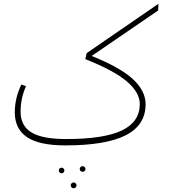

<svg xmlns="http://www.w3.org/2000/svg" viewBox="-20 -765 926 1026"><path d="M825 -709 470 -466Q624 -404 691 -341.5Q758 -279 758 -208Q758 -96 651.5 -42Q545 12 329 12Q190 12 124.5 -32Q59 -76 59 -165Q59 -240 94 -313L119 -305Q90 -239 90 -168Q90 -93 148 -57.5Q206 -22 332 -22Q536 -22 631.5 -68Q727 -114 727 -209Q727 -270 659.5 -328.5Q592 -387 436 -449L443 -481L827 -745ZM406 138Q406 132 410.5 127.5Q415 123 422 123Q428 123 432.5 127.5Q437 132 437 138Q437 144 432.5 148.5Q428 153 422 153Q415 153 410.5 148.5Q406 144 406 138ZM294 146Q294 140 298.5 135.5Q303 131 309 131Q316 131 320 135.5Q324 140 324 146Q324 152 320 156.5Q316 161 309 161Q303 161 298.5 156.5Q294 152 294 146ZM358 225Q358 219 362.5 214.5Q367 210 373 210Q380 210 384.5 214.5Q389 219 389 225Q389 232 384.5 236.5Q380 241 373 241Q367 241 362.5 236.5Q358 232 358 225Z"/></svg>

Font: FiraGO UltraLight
Style: Regular
Weight: 200
Designer: bBox Type
Foundry: bBox Type GmbH
Version: Version 1.001